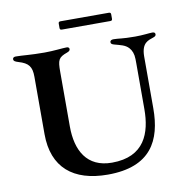

<svg xmlns="http://www.w3.org/2000/svg" viewBox="-95 -979 1067 1085"><g transform="rotate(-10 439.0 -436.0)"><path d="M436.8 14.2C684.7 14.2 754.3 -127.1 754.3 -310.4V-608C754.6 -687.5 794.7 -693.9 823.9 -704.5C832 -707.4 839.5 -710.9 839.5 -720.2C839.5 -730.1 832 -733 823.2 -733C804.7 -733 770.6 -727.3 724.1 -727.3C646.7 -727.3 631 -733.7 600.5 -733.7C589.1 -733.7 580.6 -730.1 580.6 -719.5C580.6 -710.6 587.7 -707 599.1 -703.8C633.2 -693.9 660.5 -690 680.8 -667.6C694.6 -652.3 703.1 -631.4 703.5 -602.3L703.8 -578.1V-314.6C703.8 -179 659.1 -48.3 471.6 -48.3C328.1 -48.3 272 -152.7 272 -291.2V-605.1C272 -672.2 277.3 -686.8 329.5 -705.3C340.9 -709.2 346.6 -714.8 346.6 -722.3C346.6 -729.4 341.6 -734.4 331.7 -734.4C308.9 -734.4 256.7 -727.3 204.2 -727.3C121.4 -727.3 79.9 -733.7 39.4 -733.7C27 -733.7 22 -728 22 -720.2C22 -711.6 28.8 -706.3 49 -700.3C106.2 -683.6 123.6 -660.2 123.6 -603V-273.4C123.6 -81 239.3 14.2 436.8 14.2ZM311.1 -849.4C311.4 -841.3 314.3 -838.4 322.4 -838.1H600.9C609 -838.4 611.9 -841.3 612.2 -849.4V-874.3C611.9 -882.5 609 -885.3 600.9 -885.7H322.4C314.3 -885.3 311.4 -882.5 311.1 -874.3Z"/></g></svg>

Font: Margiela Serif Semibold
Style: Regular
Weight: 600
Designer: Andreas Faust, Stefan Endress
Version: Version 1.002;FEAKit 1.0